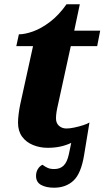

<svg xmlns="http://www.w3.org/2000/svg" viewBox="-20 -679 487 895"><path d="M232 196Q195 196 171.5 183Q148 170 148 141Q148 123 156.5 109Q165 95 178 89Q190 98 202 103.5Q214 109 233 109Q260 109 276.5 93Q293 77 301 40L312 -13Q289 -2 262 4Q235 10 202 10Q166 10 134 -3Q102 -16 83 -42Q64 -68 64 -107Q64 -125 67 -148.5Q70 -172 74 -191L134 -464H56L68 -519Q96 -519 134 -532.5Q172 -546 213 -577Q254 -608 290 -659H352L326 -536H447L433 -464H310L251 -194Q246 -173 243.5 -157Q241 -141 241 -127Q241 -105 255 -92.5Q269 -80 290 -80Q305 -80 326.5 -84.5Q348 -89 368 -95.5Q388 -102 397 -108L372 44Q358 130 322.5 163Q287 196 232 196Z"/></svg>

Font: Noto Serif ExtraBold
Style: Italic
Weight: 800
Italic angle: -12°
Designer: Monotype Design Team
Foundry: Monotype Imaging Inc.
Version: Version 2.013